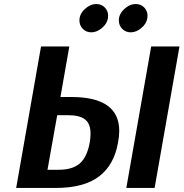

<svg xmlns="http://www.w3.org/2000/svg" viewBox="-20 -930 908 950"><path d="M183 -700H323L279 -450H334Q570 -450 570 -282Q570 -255 564 -225Q545 -114 470 -57Q395 0 255 0H60ZM605 0 728 -700H868L745 0ZM270 -90Q339 -90 375 -121.5Q411 -153 424 -225Q428 -246 428 -269Q428 -317 401.5 -338.5Q375 -360 318 -360H263L215 -90ZM373 -829Q373 -860 399.5 -885Q426 -910 457 -910Q482 -910 498.5 -893Q515 -876 515 -852Q515 -844 514 -840Q510 -813 484.5 -791.5Q459 -770 432 -770Q407 -770 390 -787Q373 -804 373 -829ZM568 -829Q568 -860 594.5 -885Q621 -910 652 -910Q677 -910 693.5 -893Q710 -876 710 -852Q710 -844 709 -840Q705 -813 679.5 -791.5Q654 -770 627 -770Q602 -770 585 -787Q568 -804 568 -829Z"/></svg>

Font: Scada
Style: Bold Italic
Weight: 700
Italic angle: -10°
Version: Version 4.000